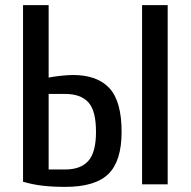

<svg xmlns="http://www.w3.org/2000/svg" viewBox="-20 -720 745 750"><path d="M235 10Q186 10 147 5.5Q108 1 70 -10V-700H170V-417Q189 -421 218 -424Q247 -427 265 -427Q360 -427 407.5 -375.5Q455 -324 455 -205Q455 -91 403.5 -40.5Q352 10 235 10ZM170 -58H235Q295 -58 325 -91.5Q355 -125 355 -205Q355 -288 325 -320.5Q295 -353 235 -353H170ZM535 0V-700H635V0Z"/></svg>

Font: Cuprum Medium
Style: Regular
Weight: 500
Designer: Jovanny Lemonad
Foundry: Jovanny Lemonad
Version: Version 3.000